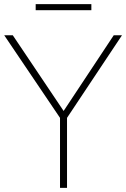

<svg xmlns="http://www.w3.org/2000/svg" viewBox="-30 -911 611 931"><path d="M261 0V-339.5L-9.5 -740H32L278.5 -373L521.5 -740H561.5L295 -339.5V0ZM143 -861.5V-891H413V-861.5Z"/></svg>

Font: Encode Sans Th
Style: Regular
Weight: 100
Designer: Multiple Designers
Foundry: Impallari Type
Version: Version 3.002; ttfautohint (v1.8.3) -l 8 -r 50 -G 200 -x 14 